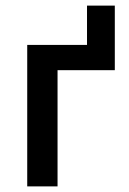

<svg xmlns="http://www.w3.org/2000/svg" viewBox="-20 -664 459 684"><path d="M77 0H185V-414H389V-644H290V-504H77Z"/></svg>

Font: Finlandica Medium
Style: Regular
Weight: 500
Designer: Niklas Ekholm, Juho Hiilivirta, Jaakko Suomalainen
Foundry: Helsinki Type Studio
Version: Version 2.000;Glyphs 3.2 (3202)